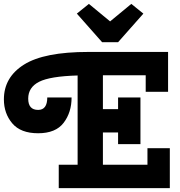

<svg xmlns="http://www.w3.org/2000/svg" viewBox="-65 -967 925 987"><path d="M-45 -456Q-45 -570 58.5 -635Q162 -700 389 -700H799V-495H684V-580H464V-406H542V-466H657V-226H542V-286H464V-120H693V-205H808V0H237V-120H334V-579Q192 -575 136 -546.5Q80 -518 80 -460Q80 -402 131 -402Q178 -402 178 -466H303Q303 -389 262 -335.5Q221 -282 131 -282Q41 -282 -2 -333Q-45 -384 -45 -456ZM460 -750 330 -897 392 -947 501 -857 610 -947 672 -897 542 -750Z"/></svg>

Font: Cherry Swash
Style: Bold
Weight: 700
Designer: Kasatkina Nataliya
Foundry: Nataliya Kasatkina
Version: Version 1.001